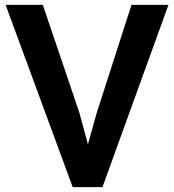

<svg xmlns="http://www.w3.org/2000/svg" viewBox="-20 -763 714 787"><path d="M278 4 3 -743H155.5L305.5 -300.5L340.5 -171.5L376.5 -300.5L519 -743H670.5L400 4Z"/></svg>

Font: Merriweather Sans SemiBold
Style: Regular
Weight: 600
Designer: Eben Sorkin
Foundry: Eben Sorkin
Version: Version 2.001